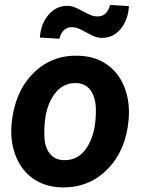

<svg xmlns="http://www.w3.org/2000/svg" viewBox="-20 -770 593 799"><path d="M303.7 -538.1Q373.5 -537.1 424.1 -502.2Q474.6 -467.3 498.3 -406Q522 -344.7 515.1 -270Q503.9 -144 427.5 -66.2Q351.1 11.7 238.8 9.8Q169.9 8.8 119.6 -25.6Q69.3 -60.1 45.4 -121.1Q21.5 -182.1 28.3 -255.9Q41 -386.7 117.2 -463.9Q193.4 -541 303.7 -538.1ZM164.6 -205.6Q165.5 -158.7 186.5 -131.6Q207.5 -104.5 245.6 -103.5Q309.1 -101.6 345.2 -161.9Q381.3 -222.2 378.9 -320.3Q377 -367.2 356.2 -395.3Q335.4 -423.3 296.9 -424.3Q235.4 -426.3 198.5 -366.5Q161.6 -306.6 164.6 -205.6ZM516.6 -744.6Q513.2 -687 482.2 -649.7Q451.2 -612.3 403.8 -612.3Q390.1 -612.3 377.7 -616.5Q365.2 -620.6 340.3 -634.5Q315.4 -648.4 303 -652.8Q290.5 -657.2 276.4 -656.7Q239.3 -655.3 227.1 -608.9L146 -613.8Q149.4 -670.4 181.9 -708.5Q214.4 -746.6 261.2 -745.6Q273.9 -745.6 285.4 -741.9Q296.9 -738.3 324 -723.6Q351.1 -709 363 -705.1Q375 -701.2 388.7 -701.7Q426.3 -703.1 438 -749.5Z"/></svg>

Font: RobotoInd
Style: Bold Italic
Weight: 700
Italic angle: -12°
Designer: Google
Version: Version 2.001150; 2014